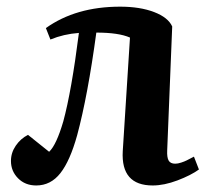

<svg xmlns="http://www.w3.org/2000/svg" viewBox="-20 -548 632 582"><path d="M132.8 -428.2 119.1 -462.9Q210 -527.8 344.2 -527.8Q404.3 -527.8 447 -511.5Q489.7 -495.1 502 -467.8L486.8 -91.8Q485.8 -70.8 491.2 -61.3Q496.6 -51.8 511.2 -51.8Q519 -51.8 529.3 -55.2Q539.6 -58.6 545.9 -61.8Q552.2 -64.9 567.9 -73.2L583 -34.2Q558.6 -16.6 518.1 -1.2Q477.5 14.2 442.9 14.2Q346.2 14.2 352.1 -89.8L374 -434.1Q339.8 -449.2 272 -449.2Q246.1 -257.8 213.9 -138.2Q192.4 -60.5 163.1 -23.2Q133.8 14.2 89.8 14.2Q56.2 14.2 34.7 -7.6Q13.2 -29.3 13.2 -60.1Q13.2 -85 27.8 -106.4Q42.5 -127.9 64.9 -139.2L128.9 -87.9Q150.9 -108.4 171.9 -180.2Q196.8 -272 219.2 -448.2Q172.9 -444.8 132.8 -428.2Z"/></svg>

Font: Literata SemiBold
Style: Italic
Weight: 650
Italic angle: -2.39999°
Designer: Latin by Veronika Burian and Jose Scaglione. Greek by Irene Vlachou. Cyrillic by Vera Evstafieva
Foundry: TypeTogether
Version: Version 3.021